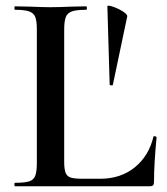

<svg xmlns="http://www.w3.org/2000/svg" viewBox="-20 -647 581 667"><path d="M268 -26H328Q399 -26 448 -65.5Q497 -105 513 -172Q513 -174 517 -174Q519 -174 521.5 -172.5Q524 -171 524 -170Q515 -78 515 -15Q515 -7 512 -3.5Q509 0 500 0H32Q30 0 30 -6Q30 -12 32 -12Q66 -12 81.5 -17Q97 -22 102.5 -36.5Q108 -51 108 -81V-544Q108 -574 102.5 -588Q97 -602 81 -607.5Q65 -613 32 -613Q30 -613 30 -619Q30 -625 32 -625L83 -624Q127 -622 155 -622Q185 -622 229 -624L279 -625Q282 -625 282 -619Q282 -613 279 -613Q246 -613 230 -607.5Q214 -602 208.5 -587.5Q203 -573 203 -543V-85Q203 -59 208 -46.5Q213 -34 226 -30Q239 -26 268 -26ZM422 -590 372 -352Q371 -350 366 -350.5Q361 -351 361 -353L353 -625Q353 -630 371.5 -624Q390 -618 406.5 -607.5Q423 -597 422 -590Z"/></svg>

Font: Cormorant SC SemiBold
Style: Regular
Weight: 600
Designer: Christian Thalmann (Catharsis Fonts)
Foundry: Catharsis Fonts
Version: Version 4.000